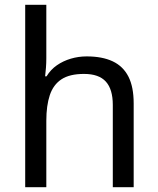

<svg xmlns="http://www.w3.org/2000/svg" viewBox="-20 -780 658 800"><path d="M173 -537Q173 -518 171.5 -498Q170 -478 168 -462H174Q191 -490 217 -508Q243 -526 275 -535.5Q307 -545 341 -545Q406 -545 449.5 -524.5Q493 -504 515 -461Q537 -418 537 -349V0H450V-343Q450 -408 421 -440Q392 -472 330 -472Q270 -472 236 -449.5Q202 -427 187.5 -383.5Q173 -340 173 -277V0H85V-760H173Z"/></svg>

Font: binaryhoriontal115
Style: Book
Weight: 400
Designer: Jelle Bosma - Monotype Design Team
Foundry: Monotype Imaging Inc.
Version: Version 2.003